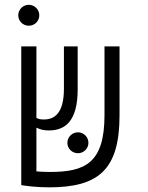

<svg xmlns="http://www.w3.org/2000/svg" viewBox="-20 -782 626 811"><path d="M187.5 9.3C396.5 9.3 484.9 -65.4 484.9 -294.9V-585.9H421.4V-295.9C421.4 -93.8 340.3 -55.7 191.4 -55.7C169.4 -55.7 149.9 -56.6 133.8 -58.1V-242.7C149.4 -235.4 163.1 -231 186.5 -231C255.4 -231 308.1 -270.5 308.1 -404.3V-585.9H250V-407.2C250 -301.3 208.5 -277.3 165.5 -277.3C151.9 -277.3 143.1 -278.8 133.8 -284.2V-585.9H69.8V0H70.3C89.8 3.4 134.3 9.3 187.5 9.3ZM309.1 -134.8C333.5 -134.8 353.5 -154.3 353.5 -178.7C353.5 -203.1 333.5 -223.1 309.1 -223.1C284.7 -223.1 264.6 -203.1 264.6 -178.7C264.6 -154.3 284.7 -134.8 309.1 -134.8ZM101.6 -673.3C126 -673.3 146 -692.9 146 -717.3C146 -741.7 126 -761.7 101.6 -761.7C77.1 -761.7 57.1 -741.7 57.1 -717.3C57.1 -692.9 77.1 -673.3 101.6 -673.3Z"/></svg>

Font: Cascadia Code PL Light
Style: Regular
Weight: 300
Monospace: yes
Designer: Aaron Bell
Foundry: Saja Typeworks
Version: Version 2404.023